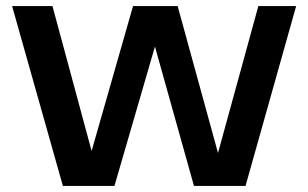

<svg xmlns="http://www.w3.org/2000/svg" viewBox="-20 -615 1020 635"><path d="M188 0 20 -595H153.5L299.5 -54.5H265.5L420 -595H567.5L716 -54.5H686L834.5 -595H959.5L792 0H621.5L475.5 -521.5H510L358.5 0Z"/></svg>

Font: Encode Sans SC SemiBold
Style: Regular
Weight: 600
Version: Version 3.002